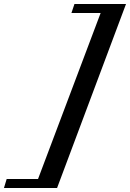

<svg xmlns="http://www.w3.org/2000/svg" viewBox="-156 -767 650 960"><path d="M-136.2 172.9 -122.6 127.9H34.2L347.2 -702.1H201.2L216.3 -747.1H474.1L129.4 172.9Z"/></svg>

Font: Elstob 18pt
Style: Bold Italic
Weight: 700
Italic angle: -20°
Designer: Peter S. Baker
Version: Version 1.015